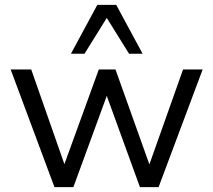

<svg xmlns="http://www.w3.org/2000/svg" viewBox="-20 -773 881 793"><path d="M205 0 24 -486H109L246 -95L388 -486H457L597 -94L736 -486H817L635 0H558L421 -377L283 0ZM273 -551 382 -753H460L569 -551H513L421 -699L329 -551Z"/></svg>

Font: Nunito Sans
Style: Regular
Weight: 400
Designer: Vernon Adams
Foundry: Vernon Adams
Version: Version 3.101; ttfautohint (v1.8.4.7-5d5b);gftools[0.9.27]